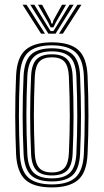

<svg xmlns="http://www.w3.org/2000/svg" viewBox="-20 -787 440 814"><path d="M200 7.5Q122 7.5 87 -25.4Q52 -58.2 48.2 -133Q44.8 -212.8 44.5 -294.8Q44.2 -376.8 48.2 -466.8Q52 -544.5 88.8 -576Q125.5 -607.5 200 -607.5Q276.2 -607.5 312 -575.2Q347.8 -543 351.2 -466.2Q355 -381.5 355 -296.9Q355 -212.2 351.2 -133Q347.5 -55 310.6 -23.8Q273.8 7.5 200 7.5ZM200 -5.2Q267.8 -5.2 299.9 -34.5Q332 -63.8 335.5 -134Q339 -208 339.2 -291Q339.5 -374 335.5 -465.8Q332.2 -536.2 300 -565.5Q267.8 -594.8 200 -594.8Q131.8 -594.8 99.6 -565.2Q67.5 -535.8 64.2 -465.8Q60 -373 60.2 -293Q60.5 -213 64.2 -134Q67.2 -64.5 99.2 -34.9Q131.2 -5.2 200 -5.2ZM200 -17.8Q138.2 -17.8 110.6 -45.1Q83 -72.5 80 -134.8Q76.2 -216.5 76 -295.5Q75.8 -374.5 80 -464.8Q83 -529 111.6 -555.6Q140.2 -582.2 200 -582.2Q259.2 -582.2 288 -555.9Q316.8 -529.5 319.5 -465.2Q323.2 -380.5 323.4 -299.8Q323.5 -219 319.5 -134.8Q316.5 -71 288 -44.4Q259.5 -17.8 200 -17.8ZM200 -30.8Q252.8 -30.8 276.9 -55.1Q301 -79.5 303.8 -136Q307.5 -215.2 307.6 -293.5Q307.8 -371.8 303.8 -464Q301.2 -522.5 276 -545.9Q250.8 -569.2 200 -569.2Q146.2 -569.2 122.4 -544.6Q98.5 -520 95.8 -463.8Q92 -378.8 91.9 -300.6Q91.8 -222.5 95.8 -135.2Q98.5 -78.2 123.1 -54.5Q147.8 -30.8 200 -30.8ZM200 -43.2Q155.2 -43.2 134.6 -64.8Q114 -86.2 111.8 -135.2Q107.8 -221.5 107.8 -298.8Q107.8 -376 111.8 -463.5Q114 -514.5 135.1 -535.6Q156.2 -556.8 200 -556.8Q244.8 -556.8 265.2 -535.1Q285.8 -513.5 288 -463.2Q292 -369 291.8 -290.8Q291.5 -212.5 288 -136.5Q285.8 -86 265 -64.6Q244.2 -43.2 200 -43.2ZM200 -56Q236.5 -56 253.2 -74.9Q270 -93.8 272 -137Q275.8 -217.8 275.9 -293.2Q276 -368.8 272 -462.8Q270.2 -505.5 253.8 -524.8Q237.2 -544 200 -544Q163 -544 146.2 -525Q129.5 -506 127.5 -463.2Q123.8 -375.5 123.6 -299.5Q123.5 -223.5 127.5 -135.8Q129.5 -93.5 146.4 -74.8Q163.2 -56 200 -56ZM75.8 -766.8H92.5L170.8 -644.2H154.2ZM108.5 -766.8H125.8L179 -679.5L194.5 -655.2H206.5L221.8 -679.5L275 -766.8H292.2L215.5 -644.2H185.2ZM141.2 -766.8H158.5L194.5 -700.2L197.8 -687.5H203.2L206.2 -700.2L242.8 -766.8H260L216.5 -691.5L206.5 -671.2H194.5L184.5 -691.5ZM308.2 -766.8H325.2L246.5 -644.2H230Z"/></svg>

Font: Big Shoulders Inline Text
Style: Regular
Weight: 400
Designer: Patric King
Foundry: XO Type Co
Version: Version 1.000